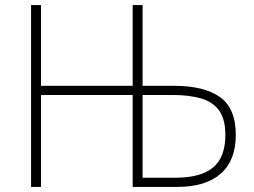

<svg xmlns="http://www.w3.org/2000/svg" viewBox="-20 -734 997 754"><path d="M102 0V-714H141V-397H501V-714H540V-397H664Q781 -397 843.5 -353Q906 -309 906 -204Q906 -104 847 -52Q788 0 676 0H501V-361H141V0ZM668 -36Q768 -36 816.5 -76Q865 -116 865 -204Q865 -266 840.5 -300Q816 -334 769.5 -347.5Q723 -361 658 -361H540V-36Z"/></svg>

Font: Noto Sans ExtraLight
Style: Regular
Weight: 200
Designer: Monotype Design Team
Foundry: Monotype Imaging Inc.
Version: Version 2.007